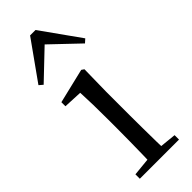

<svg xmlns="http://www.w3.org/2000/svg" viewBox="-262 -827 856 856"><g transform="rotate(-45 166.0 -399.0)"><path d="M43.3 0V-27.8L153.1 -38.6H184.5L290.3 -27.8V0ZM126.3 0Q127.3 -24.4 128.2 -65.3Q129.1 -106.3 129.6 -150.7Q130.1 -195.1 130.1 -228.5V-288.8Q130.1 -339.6 129.2 -380.6Q128.3 -421.6 126.3 -458.9L37.3 -463V-488.6L201.7 -528L213.9 -519.8L211.5 -380.2V-228.5Q211.5 -195.1 212 -150.7Q212.5 -106.3 213.1 -65.3Q213.7 -24.4 214.7 0ZM297 -599.4 139.4 -749.5H194L36.4 -599.4L18.7 -614.6L149.2 -797.8H183.4L313.9 -614.6Z"/></g></svg>

Font: Noto Serif HK
Style: Regular
Weight: 200
Designer: Ryoko NISHIZUKA 西塚涼子 (kana & ideographs); Frank Grießhammer (Latin, Greek & Cyrillic); Wenlong ZHANG 张文龙 (bopomofo); San
Foundry: Adobe
Version: Version 2.001;hotconv 1.1.0;makeotfexe 2.6.0